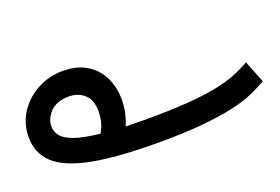

<svg xmlns="http://www.w3.org/2000/svg" viewBox="-62 -528 1050 721"><g transform="rotate(-20 463.0 -167.0)"><path d="M471 21Q305 21 205.5 1.5Q106 -18 62 -59Q18 -100 18 -164Q18 -220 47 -263Q76 -306 122.5 -330.5Q169 -355 222 -355Q279 -355 317.5 -331.5Q356 -308 375.5 -268Q395 -228 395 -179Q395 -151 389.5 -126Q384 -101 374 -78Q409 -77 450 -77Q551 -77 620 -82Q689 -87 736.5 -96.5Q784 -106 818 -119.5Q852 -133 881 -150L916 -62Q890 -46 856 -31Q822 -16 771 -4.5Q720 7 647 14Q574 21 471 21ZM112 -173Q112 -152 126 -134.5Q140 -117 175.5 -104.5Q211 -92 276 -85Q290 -109 294 -129Q298 -149 298 -167Q298 -212 273.5 -234.5Q249 -257 210 -257Q163 -257 137.5 -230.5Q112 -204 112 -173Z"/></g></svg>

Font: Noto Sans Arabic Med
Style: Regular
Weight: 500
Designer: Monotype Design Team, Nadine Chahine, Nizar Qandah and Khaled Hosny
Foundry: Monotype Imaging Inc.
Version: Version 2.012; ttfautohint (v1.8.4.7-5d5b)